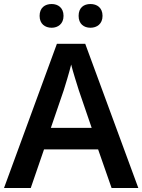

<svg xmlns="http://www.w3.org/2000/svg" viewBox="-20 -935 708 955"><path d="M177 -856C177 -816 204 -797 237 -797C268 -797 296 -816 296 -856C296 -897 268 -915 237 -915C204 -915 177 -897 177 -856ZM371 -856C371 -816 397 -797 430 -797C462 -797 490 -816 490 -856C490 -897 462 -915 430 -915C397 -915 371 -897 371 -856ZM535 0H668L404 -717H263L0 0H133L199 -192H468ZM372 -486 436 -299H233L297 -486C304 -508 324 -573 334 -614C342 -580 364 -512 372 -486Z"/></svg>

Font: Noto Sans New Tai Lue Semibold
Style: Regular
Weight: 600
Designer: Monotype Design Team
Foundry: Monotype Imaging Inc.
Version: Version 2.004